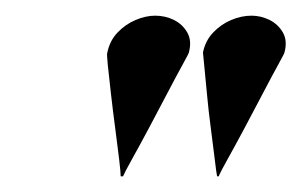

<svg xmlns="http://www.w3.org/2000/svg" viewBox="-20 -720 385 245"><path d="M117 -653Q116 -652 117.5 -637.5Q119 -623 121.5 -601Q124 -579 127 -556.5Q130 -534 132 -517Q134 -500 134 -495H137Q139 -500 148.5 -517Q158 -534 170 -556.5Q182 -579 193.5 -601Q205 -623 213 -637.5Q221 -652 221 -653Q225 -668 219 -678.5Q213 -689 202 -694.5Q191 -700 178 -700Q166 -700 153 -694.5Q140 -689 130 -678.5Q120 -668 117 -653ZM239 -653Q239 -652 240.5 -637.5Q242 -623 244 -601Q246 -579 249 -556.5Q252 -534 254 -517Q256 -500 257 -495H259Q261 -500 270.5 -517Q280 -534 292 -556.5Q304 -579 315.5 -601Q327 -623 335 -637.5Q343 -652 343 -653Q347 -668 341 -678.5Q335 -689 324 -694.5Q313 -700 301 -700Q288 -700 275 -694.5Q262 -689 252 -678.5Q242 -668 239 -653Z"/></svg>

Font: Emberly Black
Style: Italic
Weight: 900
Italic angle: -12°
Designer: Rajesh Rajput
Foundry: Rajesh Rajput
Version: Version 1.000